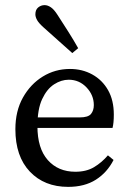

<svg xmlns="http://www.w3.org/2000/svg" viewBox="-20 -718 509 749"><path d="M246 11Q153 11 96.5 -48.5Q40 -108 40 -214Q40 -285 69.5 -337.5Q99 -390 147 -419.5Q195 -449 253 -449Q301 -449 340 -427.5Q379 -406 401.5 -366.5Q424 -327 424 -271Q424 -238 419 -219H77V-260H291Q324 -260 335 -273.5Q346 -287 346 -308Q346 -347 317.5 -377Q289 -407 248 -407Q219 -407 191 -389Q163 -371 144.5 -331.5Q126 -292 126 -226Q126 -139 166.5 -93.5Q207 -48 274 -48Q317 -48 347 -66Q377 -84 401 -112L423 -94Q398 -45 354 -17Q310 11 246 11ZM285 -530 262 -511Q234 -536 206.5 -560.5Q179 -585 150 -611Q131 -628 124.5 -640Q118 -652 118 -662Q118 -680 129 -689Q140 -698 154 -698Q166 -698 178.5 -689.5Q191 -681 205 -659Q227 -625 247 -593.5Q267 -562 285 -530Z"/></svg>

Font: Lisu Bosa Light
Style: Regular
Weight: 300
Designer: David Morse, Annie Olsen, Victor Gaultney, Frank Grießhammer (Latin)
Foundry: SIL International
Version: Version 2.000